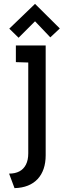

<svg xmlns="http://www.w3.org/2000/svg" viewBox="-20 -935 329 992"><path d="M289 -788 161 -915 28 -787 76 -740 161 -825 240 -742ZM216 -133V-700H62V-614L126 -612V-143Q126 -108 114 -84.5Q102 -61 80 -49.5Q58 -38 27 -38L55 37Q94 36 124 24Q154 12 174.5 -10Q195 -32 205.5 -63Q216 -94 216 -133Z"/></svg>

Font: Advent Pro SemiBold
Style: Regular
Weight: 600
Designer: VivaRado, Andreas Kalpakidis
Foundry: VivaRado, Andreas Kalpakidis
Version: Version 3.000